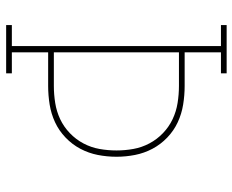

<svg xmlns="http://www.w3.org/2000/svg" viewBox="-88 -688 775 640"><g transform="rotate(90 300.0 -367.5)"><path d="M63 0V-19H133V-716H63V-735H224V-716H154V-595H266Q297 -595 328 -590Q359 -585 387 -572Q415 -559 438 -537Q461 -515 475.5 -487.5Q490 -460 496 -429.5Q502 -399 502 -368Q502 -336 496 -305.5Q490 -275 475.5 -247.5Q461 -220 438 -198Q415 -176 387 -163Q359 -150 328 -145Q297 -140 266 -140H154V-19H224V0ZM154 -159H266Q294 -159 322.5 -163.5Q351 -168 376.5 -180Q402 -192 423 -212Q444 -232 457.5 -257.5Q471 -283 476 -311Q481 -339 481 -368Q481 -396 476 -424Q471 -452 457.5 -477.5Q444 -503 423 -523Q402 -543 376.5 -555Q351 -567 322.5 -571.5Q294 -576 266 -576H154Z"/></g></svg>

Font: Iosevka Slab Thin Extended
Style: Regular
Weight: 100
Width: 7
Monospace: yes
Designer: Belleve Invis
Foundry: Belleve Invis
Version: Version 11.1.1; ttfautohint (v1.8.3)